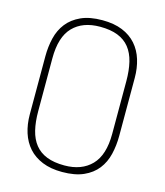

<svg xmlns="http://www.w3.org/2000/svg" viewBox="-117 -877 835 973"><g transform="rotate(15 300.0 -390.0)"><path d="M300 8Q240 8 196 -10Q152 -28 123.5 -60Q95 -92 81 -136Q67 -180 67 -232V-536Q67 -587 78 -632.5Q89 -678 116 -712.5Q143 -747 188 -767.5Q233 -788 300 -788Q361 -788 405 -770Q449 -752 477.5 -719.5Q506 -687 519.5 -643Q533 -599 533 -548V-244Q533 -193 522 -147Q511 -101 484 -66.5Q457 -32 412 -12Q367 8 300 8ZM303 -27Q393 -27 444.5 -80Q496 -133 496 -244V-521Q496 -577 485.5 -620.5Q475 -664 451.5 -693.5Q428 -723 390 -738Q352 -753 297 -753Q206 -753 155 -700.5Q104 -648 104 -536V-259Q104 -202 114.5 -159Q125 -116 148.5 -86.5Q172 -57 210 -42Q248 -27 303 -27Z"/></g></svg>

Font: Tanohe Sans ExtraLight
Style: Regular
Weight: 250
Designer: Village Type and Design LLC & Cristiano Sobral
Foundry: Cooper Hewitt Smithsonian Design Museum
Version: Version 1.00;September 29, 2021;FontCreator 13.0.0.2655 64-b